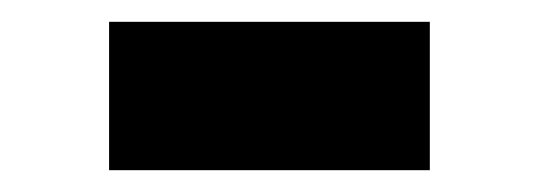

<svg xmlns="http://www.w3.org/2000/svg" viewBox="-20 -384 494 176"><path d="M80 -364H374V-228H80Z"/></svg>

Font: Biryani ExtraBold
Style: Regular
Weight: 800
Designer: Dan Reynolds and Mathieu Reguer
Foundry: Dan Reynolds and Mathieu Reguer
Version: Version 1.004; ttfautohint (v1.1) -l 5 -r 5 -G 72 -x 0 -D la